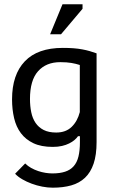

<svg xmlns="http://www.w3.org/2000/svg" viewBox="-20 -682 540 894"><path d="M36.1 0ZM429.7 -20.5Q429.7 39.6 415.8 80.3Q401.9 121.1 375.7 145.8Q349.6 170.4 311.8 181.2Q273.9 191.9 225.6 191.9Q202.1 191.9 176.8 187Q151.4 182.1 127.7 173.3Q104 164.6 83.7 152.8Q63.5 141.1 50.3 127L97.2 79.1Q109.4 91.3 125.2 100.1Q141.1 108.9 158 114.5Q174.8 120.1 191.9 122.8Q209 125.5 224.1 125.5Q258.8 125.5 283.2 117.4Q307.6 109.4 323 92Q338.4 74.7 345.2 47.1Q352.1 19.5 352.1 -20V-47.9H343.3Q337.4 -39.1 327.1 -30.3Q316.9 -21.5 302.2 -14.2Q287.6 -6.8 268.6 -2.4Q249.5 2 225.6 2Q171.9 2 135.7 -15.1Q99.6 -32.2 77.4 -61.8Q55.2 -91.3 45.7 -131.8Q36.1 -172.4 36.1 -219.2Q36.1 -334.5 95.7 -396.7Q155.3 -459 272.5 -459Q300.3 -459 322.5 -457.3Q344.7 -455.6 363 -452.1Q381.3 -448.7 397.5 -444.1Q413.6 -439.5 429.7 -433.6ZM241.7 -64.9Q286.6 -64.9 313.7 -91.3Q340.8 -117.7 351.6 -160.2V-379.4Q341.8 -382.3 332.5 -384.8Q323.2 -387.2 312.5 -388.9Q301.8 -390.6 289.3 -391.6Q276.9 -392.6 260.7 -392.6Q194.8 -392.6 157.2 -350.3Q119.6 -308.1 119.6 -221.2Q119.6 -188 125.5 -159.4Q131.3 -130.9 145.5 -109.9Q159.7 -88.9 183.1 -76.9Q206.5 -64.9 241.7 -64.9ZM271 -662.1H364.3V-641.1L264.2 -522.5H213.4Z"/></svg>

Font: PT Astra Sans
Style: Regular
Weight: 400
Designer: A.Korolkova, I. Chaeva
Foundry: ParaType Ltd
Version: Version 1.001; ttfautohint (v1.6)